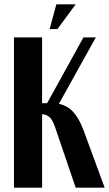

<svg xmlns="http://www.w3.org/2000/svg" viewBox="-20 -873 507 893"><path d="M247.1 -737.8H210.9L242.2 -853H332ZM466.8 0H332L234.9 -285.2Q223.6 -316.9 209.5 -328.9Q195.3 -340.8 175.8 -341.8V0H44.9V-699.2H175.8V-393.1H199.2L368.2 -699.2H425.8L253.9 -390.1Q294.4 -381.3 321.3 -351.6Q348.1 -321.8 368.2 -268.1Z"/></svg>

Font: Moniqa Black Paragraph
Style: Regular
Weight: 900
Designer: Rajesh Rajput
Foundry: Rajesh Rajput
Version: Version 1.000